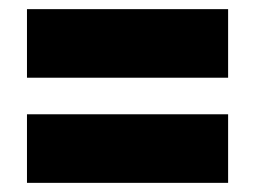

<svg xmlns="http://www.w3.org/2000/svg" viewBox="-20 -590 558 420"><path d="M39 -420V-570H479V-420ZM39 -190V-340H479V-190Z"/></svg>

Font: Encode Sans Condensed Condensed Black
Style: Regular
Weight: 900
Width: 3
Designer: Multiple Designers
Foundry: Impallari Type
Version: Version 3.000; ttfautohint (v1.8.3) -l 8 -r 50 -G 200 -x 14 